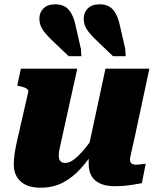

<svg xmlns="http://www.w3.org/2000/svg" viewBox="-20 -860 733 892"><path d="M263 -197Q258 -177 255.5 -163Q253 -149 253 -137Q253 -126 256 -118.5Q259 -111 265.5 -107Q272 -103 283 -103Q303 -103 325.5 -120.5Q348 -138 374 -169.5Q400 -201 427 -243L430 -177Q394 -120 355.5 -77.5Q317 -35 272 -11.5Q227 12 168 12Q107 12 75.5 -17.5Q44 -47 44 -95Q44 -118 47.5 -143Q51 -168 58 -200L111 -432Q113 -439 108 -444.5Q103 -450 93.5 -453.5Q84 -457 70 -460L60 -462L77 -541H339ZM607 -228Q600 -196 595 -174.5Q590 -153 587 -139Q584 -125 584 -118Q584 -106 591 -100.5Q598 -95 612 -95Q625 -95 637 -97Q649 -99 657 -99L639 -9Q622 -6 601.5 -2.5Q581 1 558.5 3Q536 5 512 5Q455 5 423.5 -21Q392 -47 392 -99Q392 -104 392 -110.5Q392 -117 392.5 -126.5Q393 -136 394 -147L383 -136L470 -541H674ZM537 -742 562 -632 564 -599H505L442 -659Q413 -686 397.5 -704.5Q382 -723 375.5 -739Q369 -755 369 -774Q369 -802 388 -821Q407 -840 443 -840Q483 -840 505 -815Q527 -790 537 -742ZM331 -742 356 -632 358 -599H299L236 -659Q207 -686 191.5 -704.5Q176 -723 169.5 -739Q163 -755 163 -774Q163 -802 182 -821Q201 -840 237 -840Q277 -840 299 -815Q321 -790 331 -742Z"/></svg>

Font: Roboto Serif ExtraBold
Style: Italic
Weight: 800
Italic angle: -10°
Version: Version 1.007